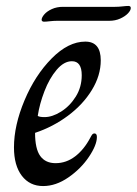

<svg xmlns="http://www.w3.org/2000/svg" viewBox="-20 -616 460 646"><path d="M27 -120Q27 -194 62.5 -278.5Q98 -363 154 -419.5Q210 -476 267 -476Q319 -476 319 -413Q319 -362 289 -313Q259 -264 208.5 -226.5Q158 -189 98 -169Q98 -115 115.5 -91Q133 -67 167 -67Q203 -67 233 -90Q263 -113 284 -153Q287 -159 290 -163Q293 -167 298 -167Q306 -167 306 -155Q306 -128 279 -88Q252 -48 210 -19Q168 10 125 10Q80 10 53.5 -24.5Q27 -59 27 -120ZM255 -363Q255 -410 222 -410Q195 -410 170.5 -381Q146 -352 129.5 -309Q113 -266 107 -226Q113 -222 130 -222Q156 -222 185.5 -240.5Q215 -259 235 -291Q255 -323 255 -363ZM120 -549Q120 -557 129 -567.5Q138 -578 154.5 -585.5Q171 -593 192 -593H367Q379 -593 392 -594.5Q405 -596 412 -596Q420 -596 420 -589Q420 -581 410.5 -571Q401 -561 384.5 -553.5Q368 -546 347 -546H172Q160 -546 147.5 -544.5Q135 -543 128 -543Q124 -543 122 -545Q120 -547 120 -549Z"/></svg>

Font: Charm
Style: Regular
Weight: 400
Designer: Katatrad Aksorn Co.,Ltd.
Foundry: Cadson Demak Co.,Ltd.
Version: Version 1.001